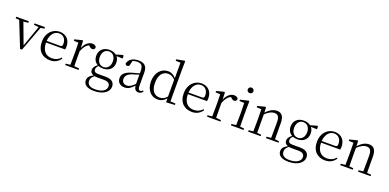

<svg xmlns="http://www.w3.org/2000/svg" viewBox="-6 -1985 6949 3428"><g transform="rotate(20 3469.0 -271.0)"><path d="M340 -483 431 -474 290 -76 141 -475 232 -483V-512H-8V-483L61 -476L253 6H289L468 -474L538 -483V-512H340Z M824 14C912 14 977 -26 1021 -91L1006 -105C964 -57 912 -32 842 -32C730 -32 651 -102 649 -261H1012C1016 -277 1018 -297 1018 -321C1018 -438 942 -526 816 -526C685 -526 574 -420 574 -254C574 -74 679 14 824 14ZM650 -292C658 -418 728 -495 814 -495C900 -495 949 -431 949 -346C949 -309 940 -292 907 -292Z M1266 -318C1297 -401 1336 -452 1390 -476L1400 -468C1423 -445 1439 -433 1463 -433C1497 -433 1511 -452 1512 -486C1502 -511 1472 -526 1434 -526C1366 -526 1299 -468 1266 -380L1260 -515L1247 -523L1103 -486V-461L1193 -456C1195 -406 1196 -354 1196 -285V-227L1194 -36L1108 -27V0H1363V-27L1268 -37L1266 -227Z M1761 -200C1687 -200 1639 -260 1639 -348C1639 -437 1688 -497 1763 -497C1836 -497 1886 -438 1886 -349C1886 -261 1836 -200 1761 -200ZM1762 -171C1876 -171 1952 -241 1952 -348C1952 -394 1940 -434 1915 -463L2032 -460V-511L2016 -522L1891 -485C1860 -511 1815 -526 1762 -526C1647 -526 1572 -456 1572 -348C1572 -279 1602 -226 1655 -197C1603 -155 1582 -123 1582 -83C1582 -41 1604 -13 1648 1C1582 34 1547 73 1547 128C1547 205 1606 260 1750 260C1932 260 2028 170 2028 79C2028 -4 1972 -51 1858 -51H1711C1656 -51 1634 -75 1634 -110C1634 -138 1646 -159 1674 -187C1699 -177 1729 -171 1762 -171ZM1669 8C1686 11 1705 12 1727 12H1851C1938 12 1966 50 1966 97C1966 169 1893 225 1754 225C1658 225 1605 188 1605 116C1605 71 1625 43 1669 8Z M2501 13C2536 13 2565 -2 2585 -33L2570 -49C2554 -32 2542 -26 2525 -26C2496 -26 2481 -45 2481 -111V-354C2481 -476 2425 -526 2313 -526C2206 -526 2134 -479 2113 -398C2117 -377 2131 -365 2153 -365C2176 -365 2191 -376 2196 -407L2212 -478C2241 -490 2269 -495 2296 -495C2376 -495 2412 -466 2412 -354V-316C2367 -305 2318 -292 2274 -279C2146 -241 2099 -190 2099 -114C2099 -31 2159 14 2236 14C2308 14 2353 -18 2414 -83C2421 -23 2448 13 2501 13ZM2412 -115C2346 -52 2308 -32 2266 -32C2208 -32 2170 -64 2170 -126C2170 -179 2202 -221 2288 -253C2325 -266 2369 -279 2412 -291Z M3029 9 3193 0V-27L3096 -34V-643L3099 -793L3084 -802L2936 -774V-747L3028 -743V-449C2981 -504 2930 -526 2878 -526C2748 -526 2647 -420 2647 -249C2647 -93 2737 14 2864 14C2927 14 2983 -11 3027 -67ZM3026 -99C2981 -49 2940 -30 2887 -30C2793 -30 2723 -100 2723 -251C2723 -414 2800 -483 2893 -483C2941 -483 2981 -464 3026 -418Z M3519 14C3607 14 3672 -26 3716 -91L3701 -105C3659 -57 3607 -32 3537 -32C3425 -32 3346 -102 3344 -261H3707C3711 -277 3713 -297 3713 -321C3713 -438 3637 -526 3511 -526C3380 -526 3269 -420 3269 -254C3269 -74 3374 14 3519 14ZM3345 -292C3353 -418 3423 -495 3509 -495C3595 -495 3644 -431 3644 -346C3644 -309 3635 -292 3602 -292Z M3961 -318C3992 -401 4031 -452 4085 -476L4095 -468C4118 -445 4134 -433 4158 -433C4192 -433 4206 -452 4207 -486C4197 -511 4167 -526 4129 -526C4061 -526 3994 -468 3961 -380L3955 -515L3942 -523L3798 -486V-461L3888 -456C3890 -406 3891 -354 3891 -285V-227L3889 -36L3803 -27V0H4058V-27L3963 -37L3961 -227Z M4373 -655C4402 -655 4428 -676 4428 -707C4428 -738 4402 -760 4373 -760C4343 -760 4320 -738 4320 -707C4320 -676 4343 -655 4373 -655ZM4343 0H4498V-27L4419 -35L4417 -227V-378L4419 -515L4407 -523L4252 -487V-461L4343 -457C4345 -407 4347 -352 4347 -285V-227C4347 -173 4346 -91 4344 -36L4257 -27V0Z M5008 0H5161V-27L5082 -35L5080 -227V-338C5080 -474 5030 -526 4944 -526C4878 -526 4810 -494 4741 -417L4736 -515L4723 -523L4579 -486V-461L4669 -456C4671 -406 4672 -353 4672 -285V-227L4670 -36L4584 -27V0H4822V-27L4744 -35L4742 -227V-384C4812 -455 4872 -475 4915 -475C4975 -475 5011 -440 5011 -339V-227L5009 -36L4923 -27V0Z M5454 -200C5380 -200 5332 -260 5332 -348C5332 -437 5381 -497 5456 -497C5529 -497 5579 -438 5579 -349C5579 -261 5529 -200 5454 -200ZM5455 -171C5569 -171 5645 -241 5645 -348C5645 -394 5633 -434 5608 -463L5725 -460V-511L5709 -522L5584 -485C5553 -511 5508 -526 5455 -526C5340 -526 5265 -456 5265 -348C5265 -279 5295 -226 5348 -197C5296 -155 5275 -123 5275 -83C5275 -41 5297 -13 5341 1C5275 34 5240 73 5240 128C5240 205 5299 260 5443 260C5625 260 5721 170 5721 79C5721 -4 5665 -51 5551 -51H5404C5349 -51 5327 -75 5327 -110C5327 -138 5339 -159 5367 -187C5392 -177 5422 -171 5455 -171ZM5362 8C5379 11 5398 12 5420 12H5544C5631 12 5659 50 5659 97C5659 169 5586 225 5447 225C5351 225 5298 188 5298 116C5298 71 5318 43 5362 8Z M6050 14C6138 14 6203 -26 6247 -91L6232 -105C6190 -57 6138 -32 6068 -32C5956 -32 5877 -102 5875 -261H6238C6242 -277 6244 -297 6244 -321C6244 -438 6168 -526 6042 -526C5911 -526 5800 -420 5800 -254C5800 -74 5905 14 6050 14ZM5876 -292C5884 -418 5954 -495 6040 -495C6126 -495 6175 -431 6175 -346C6175 -309 6166 -292 6133 -292Z M6758 0H6911V-27L6832 -35L6830 -227V-338C6830 -474 6780 -526 6694 -526C6628 -526 6560 -494 6491 -417L6486 -515L6473 -523L6329 -486V-461L6419 -456C6421 -406 6422 -353 6422 -285V-227L6420 -36L6334 -27V0H6572V-27L6494 -35L6492 -227V-384C6562 -455 6622 -475 6665 -475C6725 -475 6761 -440 6761 -339V-227L6759 -36L6673 -27V0Z"/></g></svg>

Font: Noto Serif SC Light
Style: Regular
Weight: 300
Designer: Ryoko NISHIZUKA 西塚涼子 (kana & ideographs); Frank Grießhammer (Latin, Greek & Cyrillic); Wenlong ZHANG 张文龙 (bopomofo); San
Foundry: Adobe
Version: Version 2.001;hotconv 1.1.0;makeotfexe 2.6.0